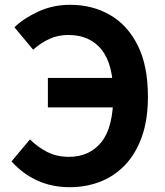

<svg xmlns="http://www.w3.org/2000/svg" viewBox="-20 -774 696 808"><path d="M273.3 13.8Q199.7 13.8 138.3 -13.7Q76.9 -41.2 28.4 -94.7L106 -187.3Q138.1 -155.4 178.3 -134.7Q218.5 -114 270.3 -114Q356.9 -114 406.9 -176.2Q456.8 -238.3 456.8 -374.3Q456.8 -503.6 407.4 -565.2Q358 -626.8 267.2 -626.8Q223.8 -626.8 187.6 -610.1Q151.4 -593.4 119.4 -564.8L40.8 -659.2Q79.6 -696.9 141.4 -725.4Q203.2 -753.8 275 -753.8Q369.1 -753.8 443 -711.1Q516.9 -668.4 559.7 -582.9Q602.5 -497.5 602.5 -367.3Q602.5 -269.8 576.9 -198.2Q551.3 -126.6 506.3 -79.6Q461.3 -32.5 401.8 -9.4Q342.2 13.8 273.3 13.8ZM181.5 -321.9V-446.1H520.9V-321.9Z"/></svg>

Font: Noto Sans KR Thin
Style: Regular
Weight: 100
Designer: Ryoko NISHIZUKA 西塚涼子 (kana, bopomofo & ideographs); Paul D. Hunt (Latin, Greek & Cyrillic); Sandoll Communications 산돌커뮤니
Foundry: Adobe
Version: Version 2.004-H2;hotconv 1.0.118;makeotfexe 2.5.65603